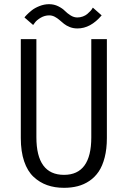

<svg xmlns="http://www.w3.org/2000/svg" viewBox="-20 -887 610 918"><path d="M350.5 -751Q330.5 -751 314 -757.5Q297.5 -764 286.2 -773Q275 -782 264.5 -791.2Q254 -800.5 241.5 -807Q229 -813.5 215.5 -813.5Q193.5 -813.5 174.2 -802Q155 -790.5 147 -779L138.5 -767.5L97 -803.5Q99 -807 107.8 -816Q116.5 -825 131.2 -837Q146 -849 168.8 -858Q191.5 -867 214.5 -867Q238.5 -867 258.5 -857Q278.5 -847 290 -835.2Q301.5 -823.5 317.2 -813.5Q333 -803.5 349.5 -803.5Q363.5 -803.5 376.2 -808.2Q389 -813 397.2 -820Q405.5 -827 412 -834Q418.5 -841 421 -846L424 -850.5L466 -813.5Q413 -751 350.5 -751ZM286 11Q241.5 11 205.5 -1.8Q169.5 -14.5 140.5 -41.5Q111.5 -68.5 95.5 -115.5Q79.5 -162.5 79.5 -227V-700H154V-231Q154 -51 286 -51Q416.5 -51 416.5 -230V-700H491V-227Q491 -175 480.5 -134.2Q470 -93.5 451.8 -66.5Q433.5 -39.5 407.5 -22Q381.5 -4.5 351.5 3.2Q321.5 11 286 11Z"/></svg>

Font: League Mono Narrow Light
Style: Regular
Weight: 300
Width: 3
Designer: Tyler Finck
Foundry: The League of Moveable Type / Tyler Finck
Version: Version 2.210